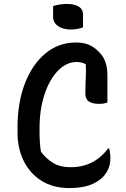

<svg xmlns="http://www.w3.org/2000/svg" viewBox="-20 -936 640 976"><path d="M250 -905Q264 -910 282.5 -913Q301 -916 320 -916Q357 -916 379.5 -903Q402 -890 402 -860V-797Q375 -786 340 -786Q300 -786 275 -803.5Q250 -821 250 -851ZM332 20Q250 20 191 -17Q132 -54 100.5 -118Q69 -182 69 -262V-288Q69 -414 106.5 -511.5Q144 -609 211 -664.5Q278 -720 367 -720Q405 -720 432.5 -708Q460 -696 481 -674Q506 -650 516 -620Q526 -590 526 -552V-415Q509 -408 484 -408Q450 -408 432 -420Q414 -432 414 -460Q414 -507 416 -540.5Q418 -574 416 -610Q403 -616 392 -618.5Q381 -621 370 -621Q318 -621 275 -577Q232 -533 206.5 -456.5Q181 -380 181 -284V-264Q181 -208 188 -165Q214 -130 249.5 -108Q285 -86 339 -86Q458 -86 529 -181H535Q538 -171 539.5 -158.5Q541 -146 541 -135Q541 -100 530.5 -77Q520 -54 504 -37Q476 -9 434.5 5.5Q393 20 332 20Z"/></svg>

Font: Recursive Mn Csl St Med
Style: Regular
Weight: 500
Monospace: yes
Version: Version 1.079;hotconv 1.0.112;makeotfexe 2.5.65598; ttfautoh